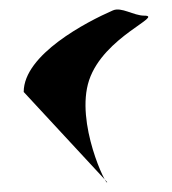

<svg xmlns="http://www.w3.org/2000/svg" viewBox="-20 -424 362 405"><path d="M30 -230C30 -309 163 -378 218 -402C236 -410 262 -391 284 -391C327 -391 199 -347 168 -255C138 -165 206 -27 206 -40Z"/></svg>

Font: Corrode
Style: Regular
Weight: 400
Designer: Mew Too
Version: Version 0.532